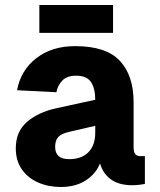

<svg xmlns="http://www.w3.org/2000/svg" viewBox="-20 -734 640 766"><path d="M222 12Q173 12 132 -6Q91 -24 67 -58.5Q43 -93 43 -142Q43 -209 87.5 -247.5Q132 -286 204 -302L360 -336Q360 -381 343 -406.5Q326 -432 284 -432Q247 -432 228.5 -412.5Q210 -393 205 -366L48 -374Q63 -454 125 -502Q187 -550 280 -550Q403 -550 458 -491.5Q513 -433 513 -326V-148Q513 -127 520 -119Q527 -111 540 -111H558V0Q552 1 537.5 3Q523 5 508 5Q455 5 423 -18Q391 -41 379 -82Q363 -41 322.5 -14.5Q282 12 222 12ZM256 -99Q305 -99 332.5 -126.5Q360 -154 360 -205V-232L256 -208Q225 -201 212.5 -187.5Q200 -174 200 -148Q200 -99 256 -99ZM137 -603V-714H431V-603Z"/></svg>

Font: Geist Mono ExtraBold
Style: Regular
Weight: 800
Monospace: yes
Designer: Basement.studio, Andrés Briganti, Mateo Zaragoza
Foundry: Basement.studio, Vercel, Andrés Briganti, Guido Ferreyra, Mateo Zaragoza
Version: Version 1.500; ttfautohint (v1.8.4.7-5d5b)